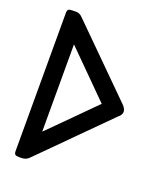

<svg xmlns="http://www.w3.org/2000/svg" viewBox="-143 -872 798 958"><g transform="rotate(20 255.5 -392.5)"><path d="M126 -768.1 472.7 -424.3Q504.9 -389.2 468.3 -361.3Q466.8 -360.4 126 -18.1Q112.8 -4.9 93.5 -3.2Q74.2 -1.5 61 -3.7Q47.9 -5.9 47.9 -24.4V-760.3Q47.9 -778.8 61.5 -780.3Q75.2 -781.7 93.8 -781.7Q112.3 -781.7 126 -768.1ZM139.6 -625V-161.6Q177.7 -200.2 255.4 -277.3L371.1 -393.6Z"/></g></svg>

Font: Tonyukuk
Style: Regular
Weight: 400
Designer: facebook.com/biligbitig
Foundry: facebook.com/biligbitig
Version: Version 1.0